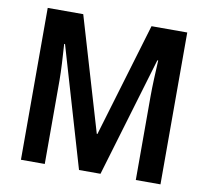

<svg xmlns="http://www.w3.org/2000/svg" viewBox="-79 -802 963 889"><g transform="rotate(10 402.5 -357.0)"><path d="M348 0H449L617 -563H621C618 -505 615 -441 615 -394V0H731V-714H563L403 -179H400L242 -714H75V0H187V-392C187 -438 183 -505 179 -563H183Z"/></g></svg>

Font: Noto Sans Arabic Cond SemBd
Style: Regular
Weight: 600
Width: 3
Designer: Monotype Design Team, Nadine Chahine, Nizar Qandah and Khaled Hosny
Foundry: Monotype Imaging Inc.
Version: Version 2.012